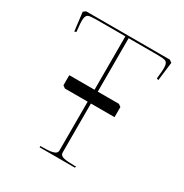

<svg xmlns="http://www.w3.org/2000/svg" viewBox="-172 -886 979 1021"><g transform="rotate(30 317.0 -375.0)"><path d="M221 -8Q250 -8 269 -10Q288 -12 300 -18.5Q312 -25 312 -38V-739H135Q98 -739 85.5 -734Q73 -729 70.5 -707.5Q68 -686 75 -629L64 -625L50 -739L65 -750H579L594 -739L580 -625L569 -629Q576 -686 573.5 -707.5Q571 -729 558.5 -734Q546 -739 509 -739H332V-38Q332 -19 354.5 -13.5Q377 -8 420 -8H432L428 0H212V-8Q217 -8 221 -8ZM157 -349V-411H462L477 -400V-338H172Z"/></g></svg>

Font: TMT Limkin
Style: Regular
Weight: 400
Designer: Gabriel Drozdov
Version: Version 1.000;Glyphs 3.1.2 (3151)